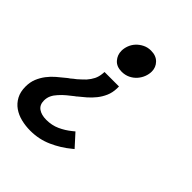

<svg xmlns="http://www.w3.org/2000/svg" viewBox="-196 -628 939 939"><g transform="rotate(45 273.5 -158.5)"><path d="M320 -271V-257Q319 -227 308.5 -203Q298 -179 282 -159Q266 -139 246.5 -122Q227 -105 208 -90L206 -88Q205 -88 205 -87H204Q201 -84 199 -83L169 -59Q153 -46 138 -29Q124 -14 116.5 2Q109 18 109 37Q109 67 129.5 81.5Q150 96 184 96Q222 96 254 81.5Q286 67 314 44L325 35L383 99L373 107Q331 142 278.5 165.5Q226 189 166 189Q133 189 102.5 181.5Q72 174 48.5 157.5Q25 141 11 115Q-3 89 -3 53Q-3 22 7 -2.5Q17 -27 33 -48Q49 -69 69 -86Q89 -103 109 -119Q113 -122 116.5 -125Q120 -128 124 -130Q128 -134 131 -136Q133 -137 137 -141Q140 -143 143 -145.5Q146 -148 150 -151Q159 -159 167.5 -167Q176 -175 184 -183Q199 -200 208 -218Q217 -236 219 -259L220 -271ZM205 -403Q205 -421 212 -439.5Q219 -458 232.5 -472.5Q246 -487 265 -496.5Q284 -506 307 -506Q342 -506 362 -485.5Q382 -465 382 -436Q382 -418 375 -399.5Q368 -381 354.5 -365.5Q341 -350 321.5 -340.5Q302 -331 278 -331Q243 -331 224 -352.5Q205 -374 205 -403Z"/></g></svg>

Font: Codetta
Style: Bold Italic
Weight: 700
Italic angle: -11°
Designer: Ulrich Proeller
Foundry: PROSA GmbH
Version: Version 2.00;September 29, 2018;FontCreator 11.5.0.2427 64-b